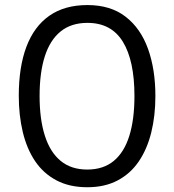

<svg xmlns="http://www.w3.org/2000/svg" viewBox="-20 -745 702 774"><path d="M606.4 -357.9Q606.4 -278.3 589.8 -211.2Q573.2 -144 539.6 -94.5Q505.9 -44.9 454.1 -17.6Q402.3 9.8 332 9.8Q259.8 9.8 207.3 -18.1Q154.8 -45.9 121.3 -95.7Q87.9 -145.5 71.8 -212.9Q55.7 -280.3 55.7 -358.9Q55.7 -474.6 86.4 -556.4Q117.2 -638.2 178.7 -681.4Q240.2 -724.6 332.5 -724.6Q425.8 -724.6 486.3 -677.7Q546.9 -630.9 576.7 -548.1Q606.4 -465.3 606.4 -357.9ZM139.6 -357.9Q139.6 -264.2 160.9 -197.8Q182.1 -131.3 224.6 -96.4Q267.1 -61.5 331.5 -61.5Q396.5 -61.5 438.5 -96.2Q480.5 -130.9 501.2 -197Q522 -263.2 522 -357.9Q522 -500.5 475.3 -576.7Q428.7 -652.8 332.5 -652.8Q267.1 -652.8 224.4 -618.2Q181.6 -583.5 160.6 -517.8Q139.6 -452.1 139.6 -357.9Z"/></svg>

Font: Open Sans SemiCondensed
Style: Regular
Weight: 400
Width: 4
Designer: Monotype Design Team
Foundry: Monotype Imaging Inc.
Version: Version 3.000